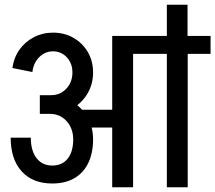

<svg xmlns="http://www.w3.org/2000/svg" viewBox="-20 -789 907 809"><path d="M683 -525.5V-769H770.2V-525.5ZM285.2 -483.2Q285.2 -521.8 261.8 -547.2Q238.2 -572.8 202.8 -572.8V-651.5Q251.2 -651.5 289.6 -629.5Q328 -607.5 350.1 -569.5Q372.2 -531.5 372.2 -483.2ZM116.5 -485.5 32.2 -502.5Q38.5 -546.8 62.2 -580Q86 -613.2 122.9 -632.4Q159.8 -651.5 203.8 -651.5V-572.8Q169.8 -572.8 145.2 -548.1Q120.8 -523.5 116.5 -485.5ZM301 -251.5V-326.5H519.5V-251.5ZM288.5 -201.2Q288.5 -248 260.6 -278.6Q232.8 -309.2 190.2 -309.2V-385Q242.5 -385 283.5 -361Q324.5 -337 348.4 -295.6Q372.2 -254.2 372.2 -201.2ZM200.5 -15.8Q117.8 -15.8 71.4 -66.9Q25 -118 25 -209H109.8Q109.8 -154 133.9 -122.8Q158 -91.5 200.5 -91.5ZM200.2 -15.8V-91.5Q242.5 -91.5 265.5 -120.9Q288.5 -150.2 288.5 -202H372.2Q372.2 -144 351.9 -102.1Q331.5 -60.2 293.1 -38Q254.8 -15.8 200.2 -15.8ZM147.8 -309.2V-388H196.2V-309.2ZM195.2 -309.2V-388Q233.8 -388 259.5 -415.4Q285.2 -442.8 285.2 -484.2H372.2Q372.2 -434.8 348.9 -395.1Q325.5 -355.5 285.6 -332.4Q245.8 -309.2 195.2 -309.2ZM452.8 0V-637.5H540.8V0ZM479.5 -562V-637.5H637V-562ZM683 0V-626.2H771V0ZM587 -562V-637.5H867.2V-562Z"/></svg>

Font: Akshar Light
Style: Regular
Weight: 300
Designer: Tall Chai
Foundry: Tall Chai
Version: Version 1.100